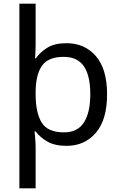

<svg xmlns="http://www.w3.org/2000/svg" viewBox="-20 -780 655 1040"><path d="M560 -269Q560 -132 499.5 -61Q439 10 340 10Q277 10 237 -13Q197 -36 173 -68H167Q168 -61 169.5 -45Q171 -29 172 -12Q173 5 173 16V240H85V-760H173V-536Q173 -522 172 -499.5Q171 -477 170 -464H174Q198 -498 237 -522Q276 -546 340 -546Q439 -546 499.5 -476Q560 -406 560 -269ZM469 -270Q469 -371 434 -421.5Q399 -472 325 -472Q243 -472 209 -426Q175 -380 173 -288V-269Q173 -170 205.5 -116.5Q238 -63 326 -63Q400 -63 434.5 -116.5Q469 -170 469 -270Z"/></svg>

Font: Noto Sans Ethiopic
Style: Regular
Weight: 400
Designer: Monotype Design Team
Foundry: Monotype Imaging Inc.
Version: Version 2.102; ttfautohint (v1.8.4.7-5d5b)